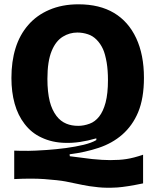

<svg xmlns="http://www.w3.org/2000/svg" viewBox="-20 -694 721 891"><path d="M644 157Q567 173 524 176Q472 179 436 175Q388 170 362 164Q292 150 284 148Q252 142 185 137Q128 133 46 137V5Q64 6 112 6Q137 6 197 2Q240 -1 286 -7Q330 -13 368 -22Q405 -31 427 -44V-52Q347 -29 284 -31Q222 -32 172 -56Q126 -77 94 -119Q63 -159 48 -213Q33 -267 33 -332Q33 -409 52 -470Q71 -532 111 -578Q150 -623 208 -648Q268 -674 344 -674Q442 -674 509 -634Q576 -594 612 -517Q648 -440 648 -333Q648 -238 621 -173Q595 -111 547 -69Q501 -29 438 -8Q375 13 303 22L304 31Q400 43 407 44Q457 49 491 49Q536 49 567 44Q600 39 644 24ZM343 -110Q369 -110 396 -120Q421 -129 440 -153Q459 -177 470 -218Q481 -260 481 -322Q481 -368 475 -404Q468 -444 458 -466Q446 -492 428 -510Q410 -528 388 -535Q364 -543 339 -543Q303 -543 272 -524Q239 -504 220 -458Q200 -410 200 -328Q200 -267 211 -223Q221 -184 242 -156Q261 -131 288 -120Q312 -110 343 -110Z"/></svg>

Font: Bricolage Grotesque 36pt ExtraBold
Style: Regular
Weight: 800
Designer: Mathieu Triay
Foundry: Atelier Triay
Version: Version 1.000;gftools[0.9.30]